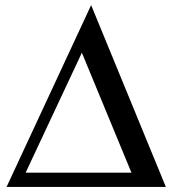

<svg xmlns="http://www.w3.org/2000/svg" viewBox="-20 -738 679 758"><path d="M634.8 0H5.9L339.8 -717.8ZM499 -56.2 303.2 -529.8 81.1 -56.2Z"/></svg>

Font: Charis
Style: Italic
Weight: 400
Italic angle: -11°
Designer: Walt Agee, Miriam Martin, Annie Olsen, Victor Gaultney, Lorna Priest, Alan Ward, Bob Hallissy, Martin Hosken, Sharon Cor
Foundry: SIL Global
Version: Version 7.000